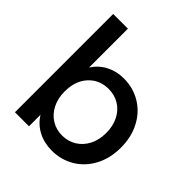

<svg xmlns="http://www.w3.org/2000/svg" viewBox="-220 -978 1139 1139"><g transform="rotate(45 350.0 -408.5)"><path d="M671.1 -295.6Q671.1 -206.7 634.4 -137.8Q597.8 -68.9 534.4 -31.1Q471.1 6.7 393.3 6.7Q328.9 6.7 277.8 -20Q226.7 -46.7 195.6 -96.7V0H77.8V-824.4H201.1V-498.9Q233.3 -547.8 282.8 -573.3Q332.2 -598.9 393.3 -598.9Q471.1 -598.9 534.4 -561.1Q597.8 -523.3 634.4 -454.4Q671.1 -385.6 671.1 -295.6ZM547.8 -295.6Q547.8 -354.4 525 -398.9Q502.2 -443.3 462.8 -467.2Q423.3 -491.1 373.3 -491.1Q296.7 -491.1 247.8 -437.8Q198.9 -384.4 198.9 -295.6Q198.9 -237.8 221.7 -193.3Q244.4 -148.9 283.9 -124.4Q323.3 -100 373.3 -100Q422.2 -100 462.2 -124.4Q502.2 -148.9 525 -193.3Q547.8 -237.8 547.8 -295.6Z"/></g></svg>

Font: Paperlogy 6 SemiBold
Style: Regular
Weight: 600
Designer: redesigned by Lee Juim, glyphs from Gmarket Sans & Montserrat
Foundry: PT&
Version: Version 1.001